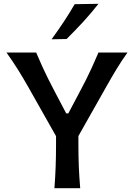

<svg xmlns="http://www.w3.org/2000/svg" viewBox="-20 -989 704 1009"><path d="M266 0Q270.5 -58.5 272.5 -113.2Q274.5 -168 274.5 -234.5V-273.5L125 -538Q100.5 -581 75.5 -621.2Q50.5 -661.5 14 -713H170Q189.5 -667 204.5 -634.5Q219.5 -602 234.2 -572.8Q249 -543.5 267.5 -508L328 -393H339L398 -504.5Q417.5 -541.5 432.8 -571.5Q448 -601.5 463 -634.5Q478 -667.5 497.5 -713H650Q618.5 -669 591.8 -624.8Q565 -580.5 541.5 -538.5L392 -274V-234.5Q392 -168 394.2 -113.2Q396.5 -58.5 401.5 0ZM251 -782.5Q284.5 -828.5 315 -874.5Q345.5 -920.5 372.5 -967L497.5 -969Q460 -921 417.8 -875Q375.5 -829 330 -784Z"/></svg>

Font: Commissioner Flair Medium
Style: Regular
Weight: 500
Designer: Kostas Bartsokas
Foundry: Kostas Bartsokas
Version: Version 1.000; ttfautohint (v1.8.3)